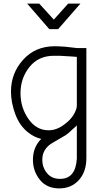

<svg xmlns="http://www.w3.org/2000/svg" viewBox="-20 -766 583 1067"><path d="M303 -604H254L131 -746H198L279 -657L359 -746H427ZM460 -499V112Q460 189 418 235Q376 281 309 281Q240 281 201.5 233Q163 185 163 122Q163 52 209 6Q172 -3 140 -27Q89 -66 65 -131.5Q41 -197 41 -257Q41 -359 108.5 -434Q176 -509 284 -509Q310 -509 346 -506L407 -499ZM312 -456H279Q194 -456 144 -394Q94 -332 94 -248Q94 -168 138 -105Q182 -42 250 -42Q278 -42 304 -54Q328 -65 354.5 -88Q381 -111 395 -139Q407 -163 407 -179V-450L380 -452ZM407 116V-69Q405 -67 402.5 -64.5Q400 -62 397 -59.5Q394 -57 384.5 -48.5Q375 -40 361 -27Q353 -20 344.5 -14.5Q336 -9 313.5 3.5Q291 16 270 29Q215 62 215 122Q215 164 241 196Q267 228 314 228Q400 228 407 116Z"/></svg>

Font: Bellota
Style: Regular
Weight: 400
Designer: Kemie Guaida
Foundry: Kemie Guaida
Version: Version 1.000;PS 002.000;hotconv 1.0.70;makeotf.lib2.5.58329